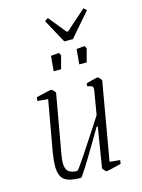

<svg xmlns="http://www.w3.org/2000/svg" viewBox="-121 -870 704 949"><g transform="rotate(-15 231.0 -395.0)"><path d="M330 -32 383 -27 380 -8Q312 9 305 9Q301 9 293 0Q285 -9 286 -12L319 -216H313L281 -162Q181 8 173 8Q114 8 89 -11Q64 -30 64 -83Q64 -106 71 -151L117 -410L63 -415L66 -434Q138 -451 143 -451Q146 -451 154.5 -442.5Q163 -434 163 -430L110 -131Q105 -103 105 -86Q105 -56 119.5 -43Q134 -30 164 -30Q169 -30 210 -91.5Q251 -153 294 -219L328 -272L348 -391Q349 -395 349 -401Q349 -411 343.5 -414.5Q338 -418 320 -421L321 -436Q334 -440 352 -444.5Q370 -449 380 -451Q383 -451 391 -442.5Q399 -434 399 -430ZM186 -613 227 -617 235 -603 217 -536H179ZM317 -613 359 -617 366 -603 348 -536H310ZM202 -786 219 -798 292 -708H299L402 -799L416 -785L312 -665H268Z"/></g></svg>

Font: Grenze ExtraLight
Style: Italic
Weight: 275
Italic angle: -10°
Designer: Renata Polastri
Foundry: Omnibus-Type
Version: Version 1.002; ttfautohint (v1.8)